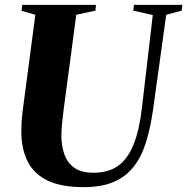

<svg xmlns="http://www.w3.org/2000/svg" viewBox="-20 -763 773 793"><path d="M666.5 -702 611.5 -305.5Q600.5 -229.5 581.5 -170.8Q562.5 -112 530 -71.8Q497.5 -31.5 447.5 -10.8Q397.5 10 326 10Q234 10 177.2 -17Q120.5 -44 94.2 -96Q68 -148 68 -221.5Q68 -240.5 69.2 -260Q70.5 -279.5 73 -300.5L126 -702L69 -718.5L72 -743H376.5L374 -719L295 -702L242 -303.5Q238.5 -275.5 236 -249.2Q233.5 -223 233.5 -200Q234 -159.5 246 -125.2Q258 -91 286.8 -70.2Q315.5 -49.5 366 -49.5Q428 -49.5 468.2 -78.5Q508.5 -107.5 532.2 -167.5Q556 -227.5 566.5 -320L611 -701L530.5 -719L533.5 -743H733L730.5 -719Z"/></svg>

Font: Merriweather 120pt ExtraBold
Style: Italic
Weight: 800
Italic angle: -7.8°
Version: Version 2.101